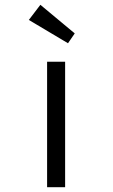

<svg xmlns="http://www.w3.org/2000/svg" viewBox="-20 -779 469 799"><path d="M176 0V-522H251V0ZM263 -599 100 -696 148 -759 291 -640Z"/></svg>

Font: Lexend Tera Light
Style: Regular
Weight: 300
Designer: Bonnie Shaver-Troup, Thomas Jockin
Foundry: Lexend
Version: Version 1.007